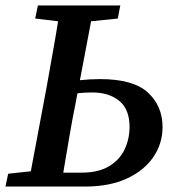

<svg xmlns="http://www.w3.org/2000/svg" viewBox="-33 -684 649 704"><path d="M245 -310Q232 -246 221 -181Q210 -116 199 -51H267Q327 -51 366 -74Q405 -97 423.5 -135.5Q442 -174 442 -219Q442 -283 404.5 -314Q367 -345 305 -345Q278 -345 251 -342ZM-13 0 -3 -47 80 -56 136 -354Q147 -417 158.5 -480Q170 -543 180 -606L96 -616L106 -664H408L399 -616L301 -606L260 -390Q279 -392 297.5 -393Q316 -394 334 -394Q456 -394 509.5 -344.5Q563 -295 563 -218Q563 -158 529.5 -108.5Q496 -59 432.5 -29.5Q369 0 279 0Z"/></svg>

Font: Source Serif 4 Semibold
Style: Italic
Weight: 600
Italic angle: -12°
Designer: Frank Grießhammer
Foundry: Adobe
Version: Version 4.005;hotconv 1.1.0;makeotfexe 2.6.0